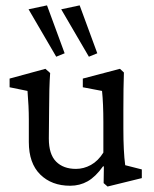

<svg xmlns="http://www.w3.org/2000/svg" viewBox="-20 -681 570 712"><path d="M309.6 -470.7 207 -646.5 275.4 -661.1 340.8 -483.4ZM188.5 -470.7 85.9 -646.5 154.3 -661.1 219.7 -483.4ZM444.3 -68.4 505.9 -52.7V-20.5L378.9 10.7L364.3 -2L365.2 -63.5L362.3 -64.5Q334.5 -25.4 305.2 -8.8Q275.9 7.8 240.2 7.8Q171.4 7.8 129.2 -33.9Q86.9 -75.7 86.9 -154.3V-238.3Q86.9 -285.2 82 -343.8L15.6 -357.4V-389.6L148.4 -425.8L166 -410.2Q162.1 -356.9 162.1 -274.4L161.1 -167Q161.1 -108.9 188 -81.8Q214.8 -54.7 261.7 -54.7Q290.5 -54.7 317.1 -69.3Q343.8 -84 363.3 -115.2V-228.5Q363.3 -296.4 358.4 -343.8L287.1 -357.4V-389.6L424.8 -425.8L439.5 -412.1Q437.5 -357.4 437.5 -273.4V-204.1Q437.5 -118.7 444.3 -68.4Z"/></svg>

Font: Crimson Pro
Style: Regular
Weight: 400
Designer: Jacques Le Bailly
Foundry: Baron von Fonthausen
Version: Version 1.003